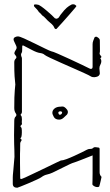

<svg xmlns="http://www.w3.org/2000/svg" viewBox="-20 -871 517 902"><path d="M61 11Q40 11 40 -8V-37Q40 -42 40.5 -49Q41 -56 43 -75.5Q45 -95 48 -134Q48 -152 47.5 -165.5Q47 -179 46.5 -195Q46 -211 46 -236.5Q46 -262 47 -303Q47 -309 48.5 -315Q50 -321 55 -325Q59 -331 55 -337Q50 -344 48.5 -350.5Q47 -357 47 -364Q47 -421 49.5 -447Q52 -473 52 -474Q52 -478 51 -485Q50 -492 48.5 -512.5Q47 -533 47 -578Q47 -589 53.5 -595Q60 -601 55 -608Q47 -617 47.5 -622Q48 -627 55 -638Q61 -646 55.5 -657Q50 -668 45.5 -678.5Q41 -689 48 -695Q56 -700 64 -700Q72 -700 94 -690Q116 -680 142.5 -667Q169 -654 191.5 -643Q214 -632 221 -630Q228 -629 252 -618.5Q276 -608 306.5 -594Q337 -580 363 -567.5Q389 -555 401 -549Q406 -546 410.5 -548Q415 -550 415 -556Q415 -559 415 -573.5Q415 -588 415 -606.5Q415 -625 415 -641Q415 -657 415 -663Q415 -672 418 -679.5Q421 -687 424 -695Q426 -698 430.5 -698.5Q435 -699 438 -696Q443 -693 446 -689.5Q449 -686 449 -681Q449 -649 449.5 -638Q450 -627 448 -621Q447 -617 450.5 -613Q454 -609 456 -605.5Q458 -602 451 -597Q456 -592 456 -583Q456 -575 451.5 -567Q447 -559 447 -550Q447 -544 448 -538Q449 -532 449 -526Q448 -513 431.5 -509.5Q415 -506 405 -513Q399 -517 377 -527Q355 -537 325.5 -550Q296 -563 266.5 -576Q237 -589 216 -599Q195 -609 190 -613Q183 -620 168 -622Q153 -624 129.5 -636.5Q106 -649 92 -656Q85 -660 84.5 -654Q84 -648 84 -631Q84 -626 80.5 -620.5Q77 -615 81 -604Q83 -601 83 -596Q83 -591 83 -586V-355Q83 -350 83 -344.5Q83 -339 78 -334Q75 -331 79 -327.5Q83 -324 83 -310Q83 -306 82.5 -301Q82 -296 83 -291Q84 -286 78.5 -282Q73 -278 80 -272Q82 -270 82.5 -259Q83 -248 82 -237Q81 -226 78 -224Q74 -220 78.5 -217.5Q83 -215 81 -211Q75 -203 75 -198Q75 -173 74.5 -163.5Q74 -154 74 -149.5Q74 -145 74 -136Q74 -127 74 -103.5Q74 -80 75 -33Q77 -28 84.5 -31.5Q92 -35 98 -37Q115 -45 142.5 -58Q170 -71 198 -84.5Q226 -98 245.5 -107.5Q265 -117 266 -117Q275 -117 292.5 -123.5Q310 -130 329.5 -139Q349 -148 365.5 -156Q382 -164 389 -168Q397 -172 405 -171.5Q413 -171 420 -178Q423 -180 429.5 -179.5Q436 -179 441 -178Q448 -178 448 -171Q448 -145 448 -133.5Q448 -122 448 -116Q448 -110 448 -98.5Q448 -87 448 -61Q448 -49 457 -40Q456 -35 453 -21.5Q450 -8 449 -5Q448 0 446.5 4Q445 8 437 8Q430 8 422 3.5Q414 -1 414 -6Q414 -12 414.5 -21.5Q415 -31 415 -58Q415 -85 415 -141Q377 -126 358 -118.5Q339 -111 331 -108.5Q323 -106 319 -104.5Q315 -103 307.5 -99.5Q300 -96 282 -87Q264 -78 227 -60Q214 -54 200.5 -51Q187 -48 175 -39Q170 -35 152.5 -27Q135 -19 114 -10Q93 -1 77.5 5Q62 11 61 11ZM258 -309Q240 -309 233 -321.5Q226 -334 226 -341Q226 -353 236.5 -361.5Q247 -370 266 -370Q276 -372 282.5 -368Q289 -364 295 -356Q303 -345 295 -333Q288 -326 278.5 -317.5Q269 -309 258 -309ZM261 -332Q268 -332 271 -339Q273 -341 271 -345Q267 -349 264 -348Q254 -348 254 -341Q254 -340 255.5 -336Q257 -332 261 -332ZM317 -850Q324 -852 329 -850Q331 -850 334 -847.5Q337 -845 339 -843Q340 -842 330 -830.5Q320 -819 305 -801.5Q290 -784 274.5 -767Q259 -750 248 -738Q246 -734 242 -734.5Q238 -735 236 -739Q232 -750 224 -757Q216 -764 208 -771Q201 -777 197.5 -781.5Q194 -786 186 -793Q180 -796 174 -803.5Q168 -811 163 -814Q159 -821 153 -827.5Q147 -834 141 -840Q137 -849 143 -850Q149 -851 157 -849Q162 -849 173.5 -841Q185 -833 198.5 -821.5Q212 -810 223 -800Q234 -790 238 -785Q243 -783 245 -783Q247 -783 253 -786Q255 -787 258.5 -792.5Q262 -798 264 -801Q266 -803 272.5 -811.5Q279 -820 281 -822Q284 -826 293.5 -834.5Q303 -843 317 -850Z"/></svg>

Font: Sankofa Display
Style: Regular
Weight: 400
Designer: Batsirai Madzonga
Foundry: Batsirai Madzonga
Version: Version 1.000; ttfautohint (v1.8.4.7-5d5b)